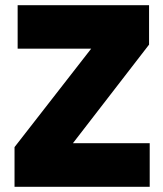

<svg xmlns="http://www.w3.org/2000/svg" viewBox="-20 -720 630 740"><path d="M36 0V-153L331.5 -532.5H48V-700H554.5V-548L261 -168H557V0Z"/></svg>

Font: Geologica Thin Cursive ExtraBold
Style: Regular
Weight: 800
Version: Version 1.010;gftools[0.9.28]